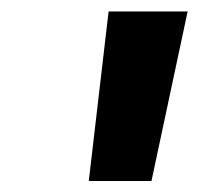

<svg xmlns="http://www.w3.org/2000/svg" viewBox="-20 -748 379 343"><path d="M138.6 -424.6 174 -727.5H315.2L250.6 -424.6Z"/></svg>

Font: Adwaita Sans
Style: Italic
Weight: 400
Italic angle: -9.39999°
Designer: Rasmus Andersson
Foundry: rsms
Version: Version 4.001;git-9221beed3